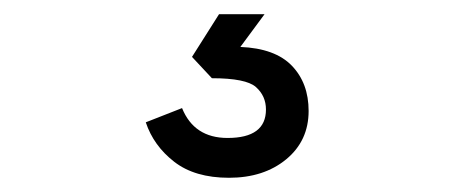

<svg xmlns="http://www.w3.org/2000/svg" viewBox="-20 -30 640 270"><path d="M302 220Q254 220 225 197.5Q196 175 185 142L236 122Q253 164 300 164Q354 164 354 124Q354 105 340 92.5Q326 80 278 80L250 50L288 -10H352L318 36Q367 38 390.5 62.5Q414 87 414 126Q414 168 382.5 194Q351 220 302 220Z"/></svg>

Font: Geist Mono
Style: Regular
Weight: 400
Monospace: yes
Designer: Basement.studio, Andrés Briganti, Mateo Zaragoza
Foundry: Basement.studio, Vercel, Andrés Briganti, Guido Ferreyra, Mateo Zaragoza
Version: Version 1.500; ttfautohint (v1.8.4.7-5d5b)